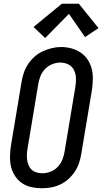

<svg xmlns="http://www.w3.org/2000/svg" viewBox="-20 -997 546 1025"><path d="M203 8Q175 8 147.5 2Q120 -4 98 -19Q76 -34 61 -56.5Q46 -79 39.5 -105Q33 -131 33.5 -160Q34 -189 38 -217L95 -559Q99 -584 107 -608Q115 -632 129.5 -654Q144 -676 164 -694Q184 -712 208 -723Q232 -734 256.5 -740Q281 -746 306 -746Q335 -746 362 -738.5Q389 -731 411 -716Q433 -701 448 -678.5Q463 -656 469.5 -630Q476 -604 475.5 -575Q475 -546 471 -518L414 -176Q410 -151 402 -127Q394 -103 379.5 -81Q365 -59 345 -41Q325 -23 301.5 -12Q278 -1 253 3.5Q228 8 203 8ZM205 -72Q227 -72 249.5 -80.5Q272 -89 288 -106Q304 -123 313 -145Q322 -167 325 -189L382 -531Q386 -555 385.5 -578.5Q385 -602 375.5 -622Q366 -642 346 -652.5Q326 -663 302 -663Q280 -663 258 -654Q236 -645 220 -628Q204 -611 195.5 -589.5Q187 -568 184 -546L127 -204Q124 -188 123.5 -172.5Q123 -157 125 -142.5Q127 -128 133 -114Q139 -100 149.5 -90.5Q160 -81 175 -76.5Q190 -72 205 -72ZM221 -794 159 -853 310 -977H401L506 -847L434 -799L348 -923Z"/></svg>

Font: Iosevka Slab Medium Oblique
Style: Regular
Weight: 500
Italic angle: -9°
Monospace: yes
Designer: Belleve Invis
Foundry: Belleve Invis
Version: Version 11.1.1; ttfautohint (v1.8.3)